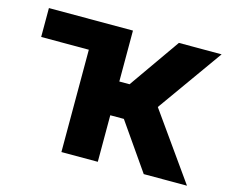

<svg xmlns="http://www.w3.org/2000/svg" viewBox="-82 -658 919 771"><g transform="rotate(15 377.5 -272.5)"><path d="M381.4 -545.5H32V-425.4H230.1V0H381.4V-193.5H437.9L572.4 0H752.1L557.2 -274.9L750 -545.5H572.4L424 -333.8H381.4Z"/></g></svg>

Font: Margiela Sans
Style: Bold
Weight: 700
Designer: Stefan Endress, Andreas Faust
Version: Version 1.100;FEAKit 1.0